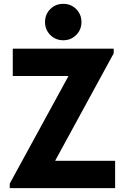

<svg xmlns="http://www.w3.org/2000/svg" viewBox="-20 -971 644 991"><path d="M30.3 0V-23.4L332.5 -576.7V-578.6H45.9V-719.7H566.9V-695.8L265.6 -143.1V-141.1H574.2V0ZM306.6 -763.2Q266.6 -763.2 239.5 -790.5Q212.4 -817.9 212.4 -856.9Q212.4 -897 239.5 -924.1Q266.6 -951.2 306.6 -951.2Q346.2 -951.2 373.3 -924.1Q400.4 -897 400.4 -856.9Q400.4 -817.9 373.3 -790.5Q346.2 -763.2 306.6 -763.2Z"/></svg>

Font: Reddit Sans ExtraBold
Style: Regular
Weight: 800
Designer: Stephen Hutchings
Foundry: Reddit
Version: Version 1.014; ttfautohint (v1.8.4.7-5d5b)